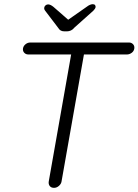

<svg xmlns="http://www.w3.org/2000/svg" viewBox="-20 -905 667 925"><path d="M240.2 0Q226.6 0 219.7 -8.8Q212.9 -17.6 214.8 -30.3L327.1 -667H388.7L276.4 -30.3Q274.4 -18.6 263.7 -9.3Q252.9 0 240.2 0ZM116.2 -642.6Q104.5 -642.6 96.7 -650.9Q88.9 -659.2 90.8 -671.9Q92.8 -683.6 103 -691.9Q113.3 -700.2 126 -700.2H601.6Q613.3 -700.2 621.1 -691.9Q628.9 -683.6 627 -670.9Q625 -658.2 614.3 -650.4Q603.5 -642.6 591.8 -642.6ZM296.9 -801.8 397.5 -872.1Q406.2 -878.9 413.6 -881.8Q420.9 -884.8 426.8 -884.8Q434.6 -884.8 438 -880.4Q441.4 -876 440.4 -870.1Q439.5 -866.2 437 -862.3Q434.6 -858.4 429.7 -853.5L337.9 -771.5Q331.1 -762.7 321.8 -758.3Q312.5 -753.9 301.8 -753.9H291Q280.3 -753.9 272.9 -757.8Q265.6 -761.7 259.8 -771.5L198.2 -852.5Q194.3 -857.4 193.4 -861.3Q192.4 -865.2 193.4 -869.1Q194.3 -875 199.7 -879.4Q205.1 -883.8 211.9 -883.8Q222.7 -883.8 237.3 -872.1L314.5 -804.7Z"/></svg>

Font: Quicksand
Style: Italic
Weight: 400
Designer: Andrew Paglinawan
Foundry: Andrew Paglinawan
Version: Version 3.006